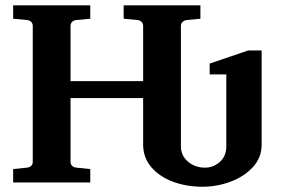

<svg xmlns="http://www.w3.org/2000/svg" viewBox="-20 -691 1091 727"><path d="M970.7 -500V-144Q970.7 -93.8 937.3 -57.9Q903.8 -22 852.5 -2.9Q801.3 16.1 746.6 16.1Q686 16.1 635 -2.9Q584 -22 553 -57.9Q522 -93.8 522 -144V-319.8H247.1V-78.1Q247.1 -68.4 253.4 -62.7Q259.8 -57.1 269 -56.2L321.8 -50.8V0H29.8V-50.8L82 -56.2Q91.3 -57.1 97.7 -62.7Q104 -68.4 104 -78.1V-592.8Q104 -602.5 97.7 -608.4Q91.3 -614.3 82 -615.2L29.8 -620.1V-670.9H321.8V-620.1L269 -615.2Q259.8 -614.3 253.4 -608.4Q247.1 -602.5 247.1 -592.8V-383.8H522V-592.8Q522 -602.5 515.6 -608.4Q509.3 -614.3 500 -615.2L448.2 -620.1V-670.9H738.8V-620.1L687 -615.2Q678.7 -614.3 671.9 -608.4Q665 -602.5 665 -592.8V-136.7Q665 -101.6 691.9 -78.9Q718.8 -56.2 756.8 -56.2Q787.6 -56.2 812.3 -77.9Q836.9 -99.6 836.9 -136.7V-409.2H773.9V-450.2L919.9 -500Z"/></svg>

Font: Charis
Style: Bold
Weight: 700
Designer: Walt Agee, Miriam Martin, Annie Olsen, Victor Gaultney, Lorna Priest, Alan Ward, Bob Hallissy, Martin Hosken, Sharon Cor
Foundry: SIL Global
Version: Version 7.000